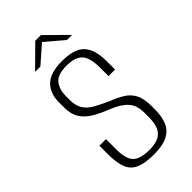

<svg xmlns="http://www.w3.org/2000/svg" viewBox="-205 -686 745 745"><g transform="rotate(-45 168.0 -313.0)"><path d="M168 6Q119 6 91 -6Q63 -18 52 -46Q41 -74 41 -122V-168H77V-113Q77 -59 97 -39Q117 -19 168 -19Q213 -19 234 -40Q255 -61 255 -112V-135Q255 -157 248.5 -175.5Q242 -194 222.5 -210Q203 -226 166 -241Q130 -255 104 -271Q78 -287 63.5 -310Q49 -333 49 -369V-399Q49 -447 77.5 -475Q106 -503 171 -503Q214 -503 240.5 -491Q267 -479 280 -451.5Q293 -424 293 -378V-334H257V-378Q257 -437 236 -457.5Q215 -478 171 -478Q120 -478 102.5 -454.5Q85 -431 85 -397V-375Q85 -344 97 -324.5Q109 -305 132.5 -291.5Q156 -278 192 -262Q223 -250 245.5 -236Q268 -222 280.5 -198.5Q293 -175 293 -133V-115Q293 -76 281.5 -49Q270 -22 242.5 -8Q215 6 168 6ZM67 -547 153 -632H184L270 -547H242L168 -610L96 -547Z"/></g></svg>

Font: Alumni Sans Thin ExtraLight
Style: Regular
Weight: 250
Version: Version 1.018